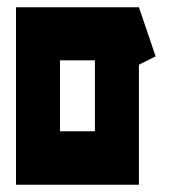

<svg xmlns="http://www.w3.org/2000/svg" viewBox="-20 -752 469 528"><path d="M24 -732H145H241H362L408 -597L362 -574V-391V-244H24V-391V-586ZM145 -586V-391H241V-586Z"/></svg>

Font: PatchSerif
Style: Regular
Weight: 400
Version: Version 1.1